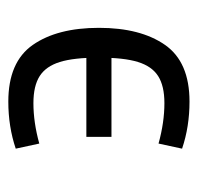

<svg xmlns="http://www.w3.org/2000/svg" viewBox="-27 -458 491 478"><g transform="rotate(90 219.0 -218.5)"><path d="M320.3 -250V-187.5H85.9V-250ZM336.9 -367.2Q284.2 -381.8 236.3 -381.8Q193.4 -381.8 168.9 -366.2Q144.5 -350.6 133.8 -315.9Q123 -281.2 123 -218.8Q123 -156.2 133.8 -121.6Q144.5 -86.9 168.9 -71.3Q193.4 -55.7 236.3 -55.7Q284.2 -55.7 336.9 -70.3L349.6 -11.7Q294.9 6.8 232.4 6.8Q133.8 6.8 91.3 -54.2Q48.8 -115.2 48.8 -218.8Q48.8 -322.3 91.3 -383.3Q133.8 -444.3 232.4 -444.3Q294.9 -444.3 349.6 -425.8Z"/></g></svg>

Font: Sudo Variable
Style: Regular
Weight: 400
Monospace: yes
Designer: Jens Kutilek
Foundry: Jens Kutilek
Version: Version 0.040